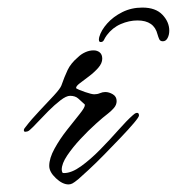

<svg xmlns="http://www.w3.org/2000/svg" viewBox="-20 -475 467 507"><path d="M356 -455Q391 -455 409 -436Q427 -417 427 -394Q427 -383 422.5 -374.5Q418 -366 410 -366Q403 -366 400.5 -371.5Q398 -377 396 -384Q387 -421 343 -421Q321 -421 299 -411.5Q277 -402 262 -382Q257 -375 254.5 -369.5Q252 -364 246 -364Q239 -364 242 -377Q247 -395 263 -413Q279 -431 303 -443Q327 -455 356 -455ZM161 12Q145 12 127.5 -4.5Q110 -21 110 -37Q110 -57 124 -82.5Q138 -108 157 -132Q176 -156 190 -173.5Q204 -191 204 -197V-199Q195 -207 187 -214.5Q179 -222 165 -222Q155 -222 139.5 -210Q124 -198 108 -182Q92 -166 79 -152Q66 -138 60 -133Q56 -129 52.5 -128Q49 -127 47 -127Q43 -127 43 -131Q43 -135 47 -139Q63 -160 84 -182Q105 -204 122 -222.5Q139 -241 142 -249Q150 -272 158.5 -290Q167 -308 186 -324Q194 -332 205 -337Q216 -342 227 -342Q237 -342 243.5 -336.5Q250 -331 250 -320Q250 -308 239.5 -296Q229 -284 215 -273.5Q201 -263 190.5 -255Q180 -247 181 -242Q187 -238 204.5 -232Q222 -226 229 -226Q237 -226 244 -229Q251 -232 258 -232Q268 -232 278 -226Q288 -220 288 -208Q288 -198 280.5 -189.5Q273 -181 265 -175Q253 -166 233 -148Q213 -130 192.5 -108Q172 -86 157.5 -64.5Q143 -43 143 -27Q143 -23 145 -19Q146 -18 149 -18Q169 -18 194 -36Q219 -54 244.5 -80Q270 -106 292.5 -131.5Q315 -157 331 -171Q333 -173 336 -175Q339 -177 342 -177Q347 -177 347 -170Q347 -166 333.5 -150Q320 -134 299 -112Q278 -90 255.5 -67Q233 -44 214 -26.5Q195 -9 187 -2Q176 7 171 9.5Q166 12 161 12Z"/></svg>

Font: Hurricane
Style: Regular
Weight: 400
Designer: Robert E. Leuschke
Foundry: Robert E. Leuschke
Version: Version 1.010; ttfautohint (v1.8.3)